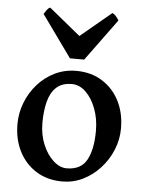

<svg xmlns="http://www.w3.org/2000/svg" viewBox="-53 -775 624 833"><g transform="rotate(5 259.0 -358.5)"><path d="M249.5 14.6Q184.6 14.6 136 -15.6Q87.4 -45.9 60.8 -98.1Q34.2 -150.4 34.2 -216.8Q34.2 -265.1 51.8 -310.3Q69.3 -355.5 101.1 -391.4Q132.8 -427.2 175.5 -448Q218.3 -468.8 268.6 -468.8Q333.5 -468.8 381.8 -438.5Q430.2 -408.2 456.8 -356Q483.4 -303.7 483.4 -236.8Q483.4 -188 464.8 -143.1Q446.3 -98.1 413.8 -62.5Q381.3 -26.9 339.1 -6.1Q296.9 14.6 249.5 14.6ZM263.2 -43.9Q325.2 -43.9 350.6 -89.8Q376 -135.7 376 -217.3Q376 -269 359.6 -312.7Q343.3 -356.4 315.7 -383.3Q288.1 -410.2 254.4 -410.2Q210.9 -410.2 186.3 -386.5Q161.6 -362.8 151.6 -322.3Q141.6 -281.7 141.6 -231Q141.6 -179.7 159.4 -137.2Q177.2 -94.7 205.3 -69.3Q233.4 -43.9 263.2 -43.9ZM236.3 -520.5 105.5 -702.6Q111.8 -712.4 117.7 -720.7Q123.5 -729 131.8 -732.4L268.6 -620.6L402.8 -732.4Q411.1 -729 418.2 -720.7Q425.3 -712.4 431.6 -702.6L298.3 -520.5Z"/></g></svg>

Font: David Libre Medium
Style: Regular
Weight: 500
Designer: Ismar David, J. Victor Gaultney, Annie Olsen and Meir Sadan
Foundry: Monotype Imaging Inc. & SIL International
Version: Version 1.100; ttfautohint (v1.8.4.7-5d5b)